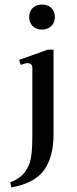

<svg xmlns="http://www.w3.org/2000/svg" viewBox="-20 -691 337 843"><path d="M108 -616Q108 -641 123.5 -656Q139 -671 164 -671Q190 -671 205.5 -656Q221 -641 221 -616Q221 -592 205 -576.5Q189 -561 164 -561Q139 -561 123.5 -576.5Q108 -592 108 -616ZM25 110Q69 92 90 63.5Q111 35 116.5 -1Q122 -37 122 -97V-393Q122 -404 115.5 -409Q109 -414 101 -414Q93 -414 71 -406L64 -428L190 -473H215V-102Q215 -1 173 56.5Q131 114 30 132Z"/></svg>

Font: TavirajRegular
Style: Regular
Weight: 400
Designer: Katatrad Team
Foundry: CadsonDemak
Version: Version 1.001